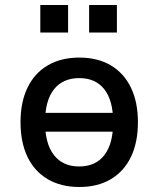

<svg xmlns="http://www.w3.org/2000/svg" viewBox="-20 -738 633 767"><path d="M297 9Q224 9 171 -22Q118 -53 90 -111Q62 -169 62 -250Q62 -330 90 -388Q118 -446 171 -477Q224 -508 297 -508Q370 -508 422.5 -477Q475 -446 503 -388Q531 -330 531 -250Q531 -169 503 -111Q475 -53 422.5 -22Q370 9 297 9ZM296 -73Q362 -73 397 -118.5Q432 -164 432 -250Q432 -336 397 -381Q362 -426 297 -426Q231 -426 195.5 -381Q160 -336 160 -250Q160 -164 195.5 -118.5Q231 -73 296 -73ZM128 -212V-287H465V-212ZM336 -608V-718H447V-608ZM141 -608V-718H252V-608Z"/></svg>

Font: Nunito Sans 7pt SemiCondensed SemiBold
Style: Regular
Weight: 600
Width: 4
Designer: Vernon Adams
Foundry: Vernon Adams
Version: Version 3.101;gftools[0.9.27]